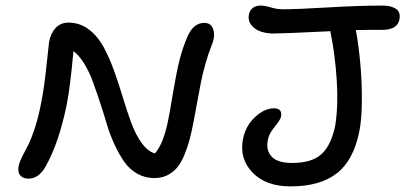

<svg xmlns="http://www.w3.org/2000/svg" viewBox="-20 -686 1452 688"><path d="M1021 -18.1Q932.6 -18.1 884.5 -68.1Q836.4 -118.2 851.1 -189.9Q860.8 -235.8 894.3 -266.8Q927.7 -297.9 961.9 -297.9Q992.7 -297.9 986.8 -267.1Q983.9 -255.4 963.9 -231.2Q943.8 -207 939.9 -185.1Q932.1 -147.5 953.4 -124.8Q974.6 -102.1 1026.9 -102.1Q1097.7 -102.1 1132.3 -134Q1167 -166 1181.2 -235.8Q1192.4 -305.7 1186.8 -396.5Q1181.2 -487.3 1165 -566.9Q1164.1 -568.8 1164.1 -574.2Q993.7 -565.9 960 -565.9Q936 -565.9 915 -572.8Q894 -579.6 880.9 -595.9Q867.7 -612.3 872.1 -634.8Q875 -649.4 886 -657.7Q897 -666 913.1 -666Q928.7 -666 950.4 -659.4Q972.2 -652.8 994.1 -652.8Q1044.9 -652.8 1155.3 -659.4Q1265.6 -666 1351.1 -666Q1380.9 -666 1398.7 -654.5Q1416.5 -643.1 1411.1 -615.2Q1403.3 -579.1 1350.1 -579.1Q1285.6 -579.1 1254.9 -578.1Q1255.4 -576.7 1255.9 -573.5Q1256.3 -570.3 1256.8 -568.8Q1266.1 -516.1 1271.5 -454.1Q1276.9 -392.1 1276.6 -326.2Q1276.4 -260.3 1268.1 -217.8Q1247.6 -112.3 1187.3 -65.2Q1127 -18.1 1021 -18.1ZM82 -45.9Q62.5 -45.9 52.5 -57.6Q42.5 -69.3 46.9 -91.8Q49.3 -104.5 58.8 -123.5Q68.4 -142.6 79.1 -162.6Q89.8 -182.6 103.5 -223.1Q117.2 -263.7 127 -314.9Q138.2 -369.1 146.7 -451.4Q155.3 -533.7 155.8 -535.2Q161.6 -566.9 179.4 -585.9Q197.3 -605 225.1 -605Q265.6 -605 297.6 -581.1Q329.6 -557.1 350.6 -518.6Q371.6 -480 388.7 -432.6Q405.8 -385.3 420.4 -336.4Q435.1 -287.6 450.4 -245.8Q465.8 -204.1 487.3 -174.1Q508.8 -144 535.2 -136.2Q564.9 -169.9 582 -252Q587.9 -281.2 599.9 -352.8Q611.8 -424.3 623 -469.5Q634.3 -514.6 651.9 -555.2Q673.3 -604 711.9 -604Q737.8 -604 744.6 -579.1Q751.5 -554.2 738.8 -524.9Q725.6 -491.7 715.6 -455.3Q705.6 -418.9 700.7 -394.5Q695.8 -370.1 687.3 -323.2Q678.7 -276.4 673.8 -251Q666.5 -211.9 658.9 -184.1Q651.4 -156.2 639.9 -128.9Q628.4 -101.6 614.3 -85Q600.1 -68.4 579.6 -58.1Q559.1 -47.9 533.2 -47.9Q499.5 -47.9 471.7 -63.7Q443.8 -79.6 425.3 -106.2Q406.7 -132.8 390.4 -168Q374 -203.1 362.8 -241.2Q351.6 -279.3 338.4 -319.1Q325.2 -358.9 312.7 -393.3Q300.3 -427.7 282.2 -457.3Q264.2 -486.8 243.2 -502.9Q231.4 -372.1 219.2 -312Q191.4 -174.3 143.1 -88.9Q118.7 -45.9 82 -45.9Z"/></svg>

Font: Shantell Sans Irregular
Style: Italic
Weight: 400
Italic angle: -11.31°
Designer: Stephen Nixon, Anya Danilova, Shantell Martin
Foundry: Arrow Type
Version: Version 1.006;[9816181b4]